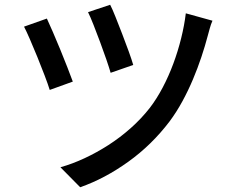

<svg xmlns="http://www.w3.org/2000/svg" viewBox="-20 -750 996 807"><path d="M443 -730Q452 -713 465.5 -679Q479 -645 493.5 -607.5Q508 -570 521 -534Q534 -498 540 -477L445 -444Q439 -465 427 -500Q415 -535 401 -572.5Q387 -610 373.5 -644.5Q360 -679 350 -699ZM873 -663Q866 -647 861.5 -630Q857 -613 853 -599Q842 -557 826.5 -510.5Q811 -464 791 -416.5Q771 -369 746.5 -324Q722 -279 693 -240Q618 -141 519 -70Q420 1 317 37L234 -47Q284 -61 335.5 -85Q387 -109 436 -140.5Q485 -172 529.5 -211.5Q574 -251 610 -297Q639 -335 664 -382.5Q689 -430 708.5 -482.5Q728 -535 741.5 -589.5Q755 -644 761 -694ZM177 -672Q187 -651 202 -616Q217 -581 233 -542.5Q249 -504 263 -467.5Q277 -431 286 -407L189 -372Q182 -395 167.5 -433Q153 -471 137 -510.5Q121 -550 105.5 -585.5Q90 -621 81 -638Z"/></svg>

Font: Kinto Sans Med
Style: Regular
Weight: 500
Designer: Authors: Ryoko NISHIZUKA  (kana & ideographs); Paul D. Hunt (Latin, Greek & Cyrillic); Wenlong ZHANG  (bopomofo); Sandol
Foundry: Adobe Systems Incorporated, ookami Inc.
Version: Version 0.001